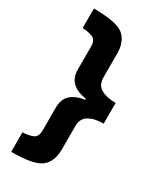

<svg xmlns="http://www.w3.org/2000/svg" viewBox="-220 -788 848 1021"><g transform="rotate(30 204.0 -278.0)"><path d="M388 -214V-341Q332 -341 298 -360.5Q264 -380 264 -427V-571Q264 -648 219.5 -683Q175 -718 37 -718V-598Q73 -597 99 -586.5Q125 -576 125 -535V-394Q125 -298 240 -281V-275Q125 -258 125 -163V-21Q125 20 98.5 30.5Q72 41 37 42V162Q174 162 219 127Q264 92 264 14V-128Q264 -174 298 -194Q332 -214 388 -214Z"/></g></svg>

Font: Noto Sans UI Extra
Style: Regular
Weight: 800
Designer: Monotype Design Team
Foundry: Monotype Imaging Inc.
Version: Version 1.901